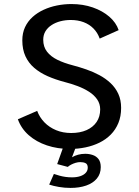

<svg xmlns="http://www.w3.org/2000/svg" viewBox="-20 -726 690 950"><path d="M326.3 11Q264.5 11 212.1 -6.6Q159.7 -24.1 122.3 -57Q84.9 -89.9 68.4 -135.9L163.9 -177.4Q175.8 -145.4 199.8 -120.6Q223.8 -95.9 257.5 -81.9Q291.1 -67.9 332.3 -67.9Q375.9 -67.9 408.1 -82.1Q440.3 -96.4 458 -122.5Q475.7 -148.6 475.7 -184.8Q475.7 -212.4 460.8 -234.1Q445.8 -255.9 420.5 -272.1Q395.1 -288.3 363.9 -300.1Q332.6 -311.9 300.1 -320.1Q254.1 -332.2 215.7 -349.1Q177.4 -366.1 149.2 -390.3Q121.1 -414.5 105.7 -448Q90.4 -481.4 90.4 -526.3Q90.4 -562.6 103.8 -591.5Q117.3 -620.3 141 -641.8Q164.8 -663.3 195.7 -677.5Q226.6 -691.8 262 -698.9Q297.3 -706 333.6 -706Q390.7 -706 439.1 -689.2Q487.4 -672.4 521 -643.3Q554.6 -614.2 567.1 -576.9L473.3 -535Q462.9 -564.3 442.6 -584.9Q422.3 -605.5 393.8 -616.3Q365.2 -627.1 330.1 -627.1Q303.6 -627.1 279.2 -620.9Q254.9 -614.6 235.6 -602.2Q216.4 -589.9 205.1 -571.6Q193.9 -553.3 193.9 -529.2Q193.9 -494.5 212.5 -470.4Q231 -446.3 263.8 -430.2Q296.6 -414.1 339.6 -403Q373.1 -394.2 407.2 -382.4Q441.4 -370.6 472.2 -354Q503 -337.4 527.1 -314.8Q551.3 -292.1 565.3 -261.9Q579.3 -231.6 579.3 -192.3Q579.3 -150.4 565.7 -117.4Q552.1 -84.4 528.1 -60.1Q504.1 -35.9 472.2 -20.2Q440.2 -4.5 403 3.2Q365.7 11 326.3 11ZM329.1 203.8Q314.2 203.8 299.8 202.6Q285.4 201.4 271.7 199Q258 196.7 245.9 193.8Q233.7 190.9 223.4 187.4L246.6 134.6Q261.5 139.6 275.5 143.5Q289.5 147.3 304.5 149.4Q319.5 151.5 336.6 151.5Q359.8 151.5 377.2 145.6Q394.6 139.8 404.4 129Q414.2 118.1 414.2 103.8Q414.2 86.8 403.5 81.4Q392.9 76.1 376.9 76.1Q366.4 76.1 354.5 79.5Q342.7 83 332.3 88.4Q321.9 93.9 315.4 99.8L262.9 85.8L293.4 0.4H355.8L326.6 77.6L319.7 67.3Q325.5 58.6 337.8 51.3Q350 44 366.6 39.5Q383.3 35 401.7 35Q421.2 35 438.7 40.9Q456.2 46.7 467.4 61Q478.5 75.4 478.5 101Q478.5 134.3 459.3 157.3Q440.1 180.4 406.4 192.1Q372.7 203.8 329.1 203.8Z"/></svg>

Font: Trispace Thin
Style: Regular
Weight: 100
Designer: Tyler Finck
Foundry: Etcetera Type Company
Version: Version 1.210